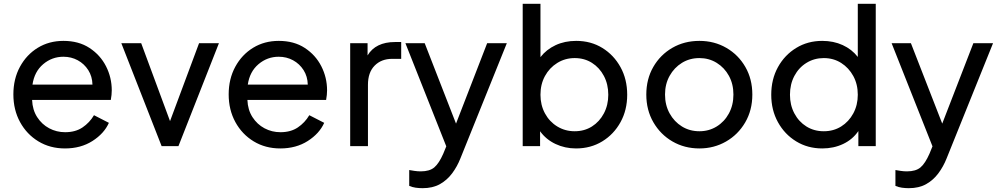

<svg xmlns="http://www.w3.org/2000/svg" viewBox="-20 -765 5229 1005"><path d="M320 12Q403 12 464 -27Q525 -66 550 -122L472 -162Q449 -123 412 -98Q375 -73 321 -73Q276 -73 237.5 -93.5Q199 -114 174.5 -152Q150 -190 148 -242H560Q565 -269 565 -292Q565 -359 535 -418Q505 -477 448.5 -514Q392 -551 312 -551Q237 -551 178 -515Q119 -479 84.5 -415.5Q50 -352 50 -271Q50 -190 85 -126Q120 -62 181 -25Q242 12 320 12ZM312 -468Q353 -468 387 -449.5Q421 -431 442 -398Q463 -365 464 -322H150Q160 -390 206 -429Q252 -468 312 -468Z M826 0H914L1126 -539H1022L870 -131L719 -539H615Z M1447 12Q1530 12 1591 -27Q1652 -66 1677 -122L1599 -162Q1576 -123 1539 -98Q1502 -73 1448 -73Q1403 -73 1364.5 -93.5Q1326 -114 1301.5 -152Q1277 -190 1275 -242H1687Q1692 -269 1692 -292Q1692 -359 1662 -418Q1632 -477 1575.5 -514Q1519 -551 1439 -551Q1364 -551 1305 -515Q1246 -479 1211.5 -415.5Q1177 -352 1177 -271Q1177 -190 1212 -126Q1247 -62 1308 -25Q1369 12 1447 12ZM1439 -468Q1480 -468 1514 -449.5Q1548 -431 1569 -398Q1590 -365 1591 -322H1277Q1287 -390 1333 -429Q1379 -468 1439 -468Z M1813 0H1906V-321Q1906 -386 1941 -421.5Q1976 -457 2033 -457H2080V-545H2047Q1997 -545 1961 -527.5Q1925 -510 1904 -475V-539H1813Z M2192 220Q2245 220 2282.5 199Q2320 178 2346.5 142.5Q2373 107 2390 64L2633 -539H2530L2367 -118L2203 -539H2102L2316 1L2300 40Q2278 90 2253.5 111Q2229 132 2182 132Q2166 132 2149.5 129.5Q2133 127 2122 125V208Q2138 215 2156 217.5Q2174 220 2192 220Z M2995 12Q3072 12 3132.5 -25Q3193 -62 3228 -125.5Q3263 -189 3263 -269Q3263 -350 3228 -413.5Q3193 -477 3133 -514Q3073 -551 2996 -551Q2936 -551 2888 -528.5Q2840 -506 2809 -466V-745H2716V0H2807V-78Q2838 -35 2887.5 -11.5Q2937 12 2995 12ZM2988 -78Q2938 -78 2897 -103Q2856 -128 2832.5 -171.5Q2809 -215 2809 -269Q2809 -324 2832.5 -367Q2856 -410 2897 -435.5Q2938 -461 2988 -461Q3039 -461 3078.5 -436Q3118 -411 3141 -367.5Q3164 -324 3164 -269Q3164 -215 3141 -171.5Q3118 -128 3078.5 -103Q3039 -78 2988 -78Z M3641 12Q3717 12 3780 -24Q3843 -60 3880.5 -124Q3918 -188 3918 -270Q3918 -351 3881.5 -414.5Q3845 -478 3782 -514.5Q3719 -551 3641 -551Q3562 -551 3499 -514.5Q3436 -478 3399.5 -414.5Q3363 -351 3363 -270Q3363 -189 3400 -125Q3437 -61 3500 -24.5Q3563 12 3641 12ZM3641 -78Q3590 -78 3549.5 -103Q3509 -128 3485 -171.5Q3461 -215 3461 -270Q3461 -325 3485 -368Q3509 -411 3549.5 -436Q3590 -461 3641 -461Q3691 -461 3731.5 -436Q3772 -411 3795.5 -368Q3819 -325 3819 -270Q3819 -215 3795.5 -171.5Q3772 -128 3731.5 -103Q3691 -78 3641 -78Z M4284 12Q4344 12 4393.5 -11.5Q4443 -35 4473 -79V0H4564V-745H4470V-467Q4439 -507 4391 -529Q4343 -551 4284 -551Q4208 -551 4147.5 -514Q4087 -477 4052 -413.5Q4017 -350 4017 -269Q4017 -189 4052 -125.5Q4087 -62 4147.5 -25Q4208 12 4284 12ZM4292 -78Q4241 -78 4201 -103Q4161 -128 4138 -171.5Q4115 -215 4115 -269Q4115 -324 4138 -367.5Q4161 -411 4201.5 -436Q4242 -461 4292 -461Q4343 -461 4383 -435.5Q4423 -410 4446.5 -367Q4470 -324 4470 -269Q4470 -215 4446.5 -171.5Q4423 -128 4383 -103Q4343 -78 4292 -78Z M4737 220Q4790 220 4827.5 199Q4865 178 4891.5 142.5Q4918 107 4935 64L5178 -539H5075L4912 -118L4748 -539H4647L4861 1L4845 40Q4823 90 4798.5 111Q4774 132 4727 132Q4711 132 4694.5 129.5Q4678 127 4667 125V208Q4683 215 4701 217.5Q4719 220 4737 220Z"/></svg>

Font: Plus Jakarta Sans Medium
Style: Regular
Weight: 500
Designer: Gumpita Rahayu
Foundry: Tokotype
Version: Version 2.004; ttfautohint (v1.8.3)